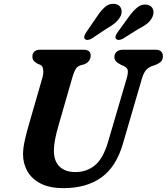

<svg xmlns="http://www.w3.org/2000/svg" viewBox="-20 -957 862 992"><path d="M538 -223 634 -550Q641.5 -575 640.5 -590.8Q639.5 -606.5 619.5 -616L605.5 -622Q586 -632 578.5 -640.8Q571 -649.5 571 -663.5Q571.5 -679 582.5 -689.5Q593.5 -700 615 -700H785.5Q803.5 -700 812.5 -690.8Q821.5 -681.5 821.5 -667.5Q821.5 -649 812.5 -639.5Q803.5 -630 783.5 -621.5L764.5 -615.5Q741.5 -605.5 730.8 -590.2Q720 -575 711.5 -545L615 -214.5Q581 -96 504.2 -40.5Q427.5 15 307.5 15Q236 15 189.8 -9Q143.5 -33 121 -73.2Q98.5 -113.5 99 -161.5Q99.5 -195.5 109 -236.2Q118.5 -277 128.5 -311L199.5 -557Q205.5 -578.5 203 -597.5Q200.5 -616.5 188.5 -622L173.5 -628Q158.5 -637 152.8 -645Q147 -653 147.5 -667Q147.5 -680.5 157.5 -690.2Q167.5 -700 185.5 -700H411.5Q449 -700 448.5 -669.5Q448.5 -656 440.2 -643.5Q432 -631 414.5 -624.5L395.5 -619.5Q379 -613.5 370.8 -599.8Q362.5 -586 355 -561L283 -311Q258.5 -227.5 258.5 -180.5Q258 -125 287.5 -96.5Q317 -68 370 -68Q428 -68 470.5 -103Q513 -138 538 -223ZM479.5 -869Q500.5 -901.5 522.2 -920.8Q544 -940 572 -937Q595.5 -934 604 -916.8Q612.5 -899.5 605 -878Q589.5 -841.5 534.5 -811.5L453.5 -757.5Q443.5 -751.5 433.5 -750.8Q423.5 -750 418 -756Q413 -762.5 416 -771.2Q419 -780 426 -791ZM644.5 -869Q667.5 -901 690.2 -919.2Q713 -937.5 740 -932.5Q762.5 -928.5 770 -910.2Q777.5 -892 768 -870.5Q759 -850.5 741.8 -836.2Q724.5 -822 695.5 -807.5L614 -756.5Q603.5 -751 593.8 -750.8Q584 -750.5 579 -757Q574.5 -764 578 -773Q581.5 -782 589 -792Z"/></svg>

Font: Fraunces 9pt S100 SemiBold
Style: Italic
Weight: 600
Italic angle: -16°
Version: Version 1.000; ttfautohint (v1.8.3)